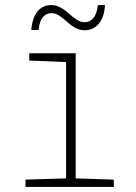

<svg xmlns="http://www.w3.org/2000/svg" viewBox="-20 -741 540 761"><path d="M104 -622H133C137 -671 159 -689 184 -689C230 -689 257 -621 316 -621C359 -621 393 -655 396 -721H368C363 -673 342 -653 315 -653C269 -653 241 -721 183 -721C138 -721 109 -686 104 -622ZM81 0H431V-29L280 -34V-530H96V-501L242 -495V-34L81 -29Z"/></svg>

Font: Noto Sans Mono ExtraCondensed ExtraLight
Style: Regular
Weight: 200
Width: 2
Designer: Monotype Design Team
Foundry: Monotype Imaging Inc.
Version: Version 2.014